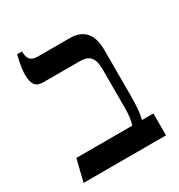

<svg xmlns="http://www.w3.org/2000/svg" viewBox="-156 -753 802 859"><g transform="rotate(-30 244.5 -323.5)"><path d="M27 0H453V-113H394C402 -144 405 -179 405 -239V-469C405 -550 369 -592 297 -592H129C97 -592 83 -611 83 -641V-647H57C47 -602 42 -575 42 -550C42 -500 58 -480 96 -480H284C333 -480 355 -459 355 -396V-209C355 -157 352 -142 344 -113H55Z"/></g></svg>

Font: Noto Serif Hebrew SemiCondensed Medium
Style: Regular
Weight: 500
Width: 4
Designer: Monotype Design Team
Foundry: Monotype Imaging Inc.
Version: Version 2.004